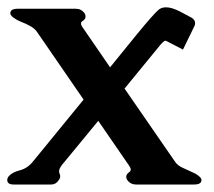

<svg xmlns="http://www.w3.org/2000/svg" viewBox="-20 -487 577 517"><path d="M69.3 -52.7 205.1 -218.8 79.1 -401.9Q72.8 -411.1 57.6 -418.9Q48.3 -423.8 39.3 -427.2Q30.3 -430.7 23.9 -434.6Q7.8 -443.8 7.8 -451.2Q7.8 -463.4 27.3 -463.4H184.6Q198.7 -463.4 207.5 -451.7Q210.4 -447.3 210.4 -442.4Q210.4 -434.6 200.7 -429.2Q198.2 -427.7 198.2 -423.8Q198.2 -418.9 202.6 -413.1L276.4 -305.7L348.1 -394Q393.1 -448.7 406.2 -460Q414.1 -467.3 427.2 -467.3Q442.4 -467.3 464.4 -456.1L495.6 -439.5Q505.4 -433.6 505.4 -424.3Q505.4 -419.9 502.9 -415.5L472.7 -353.5Q442.4 -369.6 427.2 -377Q426.3 -377.4 425.8 -377.4Q420.9 -377.4 410.6 -364.7L315.4 -248.5L451.2 -51.8Q458.5 -40.5 475.1 -33.7Q482.4 -30.3 490 -26.9Q497.6 -23.4 505.9 -19.5Q522.5 -9.8 522.5 -2.4Q522.5 9.8 502.9 9.8H345.7Q331.5 9.8 322.8 -2Q319.8 -6.8 319.8 -10.7Q319.8 -18.1 329.1 -24.4Q331.5 -25.9 332 -29.8V-30.3Q332 -34.7 327.6 -41L244.6 -161.6L146.5 -42.5Q139.2 -32.2 139.2 -26.9V-25.4Q139.2 -21.5 140.6 -19Q142.1 -15.1 142.1 -12.7Q142.1 -6.8 138.2 -2Q130.4 9.8 118.2 9.8H16.6Q-0.5 9.8 -0.5 -2.4Q-0.5 -7.3 3.4 -12.2Q12.2 -22.9 33.2 -28.3Q54.2 -33.7 69.3 -52.7Z"/></svg>

Font: Caudex
Style: Bold
Weight: 700
Version: Version 1.01